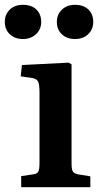

<svg xmlns="http://www.w3.org/2000/svg" viewBox="-51 -777 419 797"><path d="M37 0V-46L85 -53Q103 -55 108 -64.5Q113 -74 113 -102V-392Q113 -427 107 -439Q101 -451 78 -454L35 -460L40 -507L234 -517L246 -510V-99Q246 -74 251.5 -65Q257 -56 275 -53L324 -45V0ZM260 -615Q227 -615 206 -634.5Q185 -654 185 -686Q185 -717 206 -737Q227 -757 260 -757Q296 -757 316 -737.5Q336 -718 336 -686Q336 -655 315 -635Q294 -615 260 -615ZM44 -615Q11 -615 -10 -634.5Q-31 -654 -31 -686Q-31 -717 -10.5 -737Q10 -757 44 -757Q80 -757 100 -737.5Q120 -718 120 -686Q120 -655 98.5 -635Q77 -615 44 -615Z"/></svg>

Font: Literata 36pt SemiBold
Style: Regular
Weight: 600
Designer: Latin by Veronika Burian and Jose Scaglione. Greek by Irene Vlachou. Cyrillic by Vera Evstafieva.
Foundry: TypeTogether
Version: Version 3.002